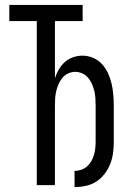

<svg xmlns="http://www.w3.org/2000/svg" viewBox="-20 -755 540 783"><path d="M284 8V-58Q297 -58 310.5 -62.5Q324 -67 334.5 -76Q345 -85 352 -97Q359 -109 363 -122.5Q367 -136 368.5 -150Q370 -164 370 -177V-325Q370 -340 369 -355Q368 -370 364.5 -384.5Q361 -399 355 -412.5Q349 -426 339.5 -437.5Q330 -449 316 -455.5Q302 -462 287 -462Q272 -462 258 -455.5Q244 -449 234.5 -437.5Q225 -426 219 -412.5Q213 -399 209.5 -384.5Q206 -370 205 -355Q204 -340 204 -325V0H130V-669H18V-735H317V-669H204V-436Q210 -455 220 -472Q230 -489 244.5 -502Q259 -515 278 -521.5Q297 -528 316 -528Q339 -528 360 -519Q381 -510 396 -493.5Q411 -477 420.5 -456.5Q430 -436 435 -414Q440 -392 442 -369.5Q444 -347 444 -325V-177Q444 -154 441 -131Q438 -108 429.5 -86.5Q421 -65 406.5 -46Q392 -27 372.5 -14.5Q353 -2 330 3Q307 8 284 8Z"/></svg>

Font: Iosevka Custom
Style: Regular
Weight: 400
Monospace: yes
Designer: Belleve Invis
Foundry: Belleve Invis
Version: Version 32.5.0; ttfautohint (v1.8.4)